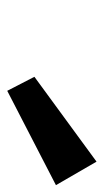

<svg xmlns="http://www.w3.org/2000/svg" viewBox="105 -986 293 544"><g transform="rotate(90 252.0 -713.5)"><path d="M197.1 -664 236.8 -587 504.1 -725 437.5 -840Z"/></g></svg>

Font: Hussar Nova
Style: 76
Weight: 700
Foundry: Cannot Into Space Fonts
Version: Version 0.99